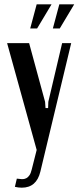

<svg xmlns="http://www.w3.org/2000/svg" viewBox="-20 -695 364 890"><path d="M115 -495 189 -223 191 -194H203L204 -223L268 -495H310L167 101Q149 175 81 175Q65 175 49 171L58 133Q71 135 81.5 135.5Q92 136 101 131.5Q110 127 116.5 117.5Q123 108 127 91L150 0L13 -495ZM225 -563 255 -675H324L257 -563ZM120 -563 150 -675H219L152 -563Z"/></svg>

Font: Moniqa Paragraph
Style: Bold
Weight: 700
Designer: Rajesh Rajput
Foundry: Rajesh Rajput
Version: Version 1.000